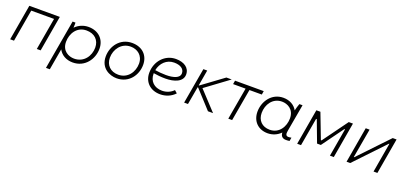

<svg xmlns="http://www.w3.org/2000/svg" viewBox="17 -1477 5499 2627"><g transform="rotate(20 2766.5 -163.5)"><path d="M48 0H104L185 -467H517L436 0H492L582 -520H138Z M642 200H698L752 -109C789 -39 862 6 959 6C1137 6 1241 -145 1241 -295C1241 -430 1147 -526 1000 -526C927 -526 859 -497 808 -445C810 -471 811 -500 810 -520H768ZM959 -50C881 -50 778 -96 778 -229C778 -349 850 -471 990 -471C1107 -471 1181 -400 1181 -290C1181 -170 1103 -50 959 -50Z M1598 4C1775 4 1878 -142 1878 -293C1878 -428 1787 -524 1635 -524C1461 -524 1357 -378 1357 -227C1357 -56 1497 4 1598 4ZM1602 -50C1489 -50 1416 -123 1416 -231C1416 -351 1497 -470 1634 -470C1731 -470 1819 -409 1819 -289C1819 -169 1740 -50 1602 -50Z M2231 6C2313 6 2389 -25 2444 -84L2405 -118C2366 -76 2306 -49 2240 -49C2125 -49 2053 -121 2053 -227V-236C2104 -227 2164 -221 2227 -221C2354 -221 2476 -263 2476 -370C2476 -469 2390 -523 2274 -523C2115 -523 1993 -390 1993 -220C1993 -88 2087 6 2231 6ZM2058 -282C2079 -388 2158 -468 2267 -468C2357 -468 2416 -431 2416 -366C2416 -295 2325 -269 2218 -269C2160 -269 2105 -275 2058 -282Z M2581 0H2637L2683 -260H2690L2928 0H3002L2749 -272L3085 -520H3007L2694 -290H2688L2728 -520H2672Z M3124 -467H3306L3224 0H3280L3362 -467H3542L3551 -520H3133Z M4064 4C4083 4 4098 3 4116 0L4125 -51C4110 -48 4097 -46 4082 -46C4043 -46 4037 -74 4046 -124L4116 -520H4070C4058 -487 4047 -451 4039 -417C4002 -484 3930 -527 3837 -527C3666 -527 3566 -376 3566 -227C3566 -91 3656 4 3796 4C3867 4 3934 -24 3984 -75C3985 -23 4014 4 4064 4ZM3837 -471C3913 -471 4016 -426 4016 -292C4016 -172 3944 -51 3807 -51C3696 -51 3626 -122 3626 -231C3626 -352 3701 -471 3837 -471Z M4227 0H4283L4354 -408H4364L4482 -95H4537L4765 -409H4775L4704 0H4760L4850 -520H4789L4525 -157H4515L4376 -520H4317Z M4946 0H4999L5407 -430H5413L5339 0H5395L5485 -520H5429L5024 -94H5017L5092 -520H5036Z"/></g></svg>

Font: Fixel Display Light
Style: Italic
Weight: 300
Italic angle: -10°
Designer: AlfaBravo + MacPaw
Foundry: Kyrylo Tkachov, Marchela Mozhyna, Serhii Makarenko, Maria Weinstein, Zakhar Kryvoshyya
Version: Version 1.210;Glyphs 3.2 (3217)